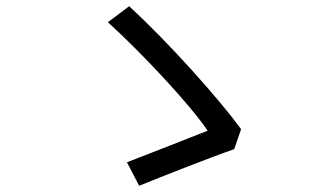

<svg xmlns="http://www.w3.org/2000/svg" viewBox="-20 -660 1040 614"><path d="M729 -183 751 -247C685 -338 521 -523 393 -640L325 -589C430 -494 587 -327 644 -242C589 -220 448 -165 386 -141L425 -66C492 -93 648 -155 729 -183Z"/></svg>

Font: Noto Sans Mono CJK SC
Style: Regular
Weight: 400
Designer: Ryoko NISHIZUKA 西塚涼子 (kana, bopomofo & ideographs); Paul D. Hunt (Latin, Greek & Cyrillic); Sandoll Communications 산돌커뮤니
Foundry: Adobe
Version: Version 2.004;hotconv 1.0.118;makeotfexe 2.5.65603